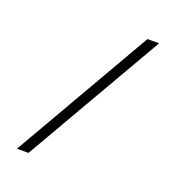

<svg xmlns="http://www.w3.org/2000/svg" viewBox="-120 -743 770 840"><g transform="rotate(20 265.0 -323.0)"><path d="M105.5 0H51.8L424.3 -646H478.5Z"/></g></svg>

Font: AzarMehrMonospaced
Style: SansRegular
Weight: 1
Designer: Amin Abedi
Version: Version 1.00